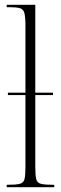

<svg xmlns="http://www.w3.org/2000/svg" viewBox="-20 -780 254 800"><path d="M8 0V-10H11Q46 -10 62 -14Q78 -18 82 -33.5Q86 -49 86 -84V-384H13V-394H86V-674Q86 -710 81.5 -726Q77 -742 62.5 -746Q48 -750 21 -750H8V-760H127V-394H201V-384H127V-84Q127 -49 131 -33.5Q135 -18 151 -14Q167 -10 201 -10H206V0Z"/></svg>

Font: Noto Serif Display ExtraCondensed ExtraLight
Style: Regular
Weight: 200
Width: 2
Designer: Monotype Design Team
Foundry: Monotype Imaging Inc.
Version: Version 2.009